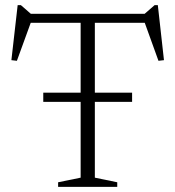

<svg xmlns="http://www.w3.org/2000/svg" viewBox="-20 -730 685 750"><path d="M149 -332V-368H496V-332ZM295 -661H350.5V-36L438 -18V0H207V-18L295 -36ZM574.5 -641H71L103.5 -650.5L46 -492.5L24.5 -495L49 -710H61.5L108 -669.5L78.5 -676H567.5L537.5 -669.5L584 -710H596.5L620.5 -495L599 -492.5L542 -650.5Z"/></svg>

Font: Newsreader 16pt Light
Style: Regular
Weight: 300
Designer: Hugues Gentile
Foundry: Production Type
Version: Version 1.003